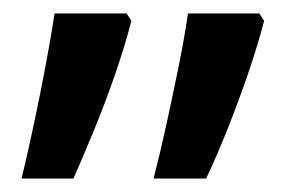

<svg xmlns="http://www.w3.org/2000/svg" viewBox="-20 -615 430 285"><path d="M208 -350Q218 -389 227.5 -432.5Q237 -476 245.5 -518Q254 -560 259 -595H365L372 -584Q363 -549 349 -508Q335 -467 319 -426.5Q303 -386 286 -350ZM12 -350Q19 -379 26 -411Q33 -443 39.5 -475.5Q46 -508 51.5 -538.5Q57 -569 61 -595H168L175 -584Q166 -549 152 -508Q138 -467 121.5 -426.5Q105 -386 89 -350Z"/></svg>

Font: Noto Sans Hebrew Medium
Style: Regular
Weight: 500
Designer: Monotype Design Team
Foundry: Monotype Imaging Inc.
Version: Version 2.003